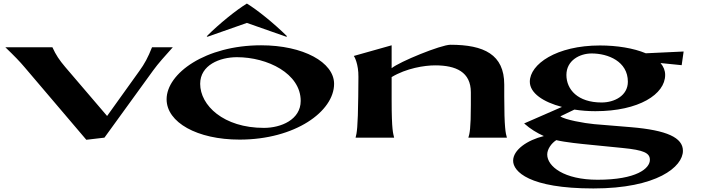

<svg xmlns="http://www.w3.org/2000/svg" viewBox="-20 -775 3949 1081"><path d="M568 0 842 -378C870 -417 910 -461 953 -509H836C813 -451 794 -416 765 -376L583 -122L347 -398C314 -437 295 -465 275 -509H10C60 -461 92 -428 118 -397L466 12Z M1329 11C1642 11 1861 -148 1861 -303C1861 -424 1688 -520 1450 -520C1137 -520 918 -362 918 -216C918 -86 1090 11 1329 11ZM1466 -55C1238 -55 1107 -182 1107 -303C1107 -409 1218 -453 1314 -453C1486 -453 1673 -361 1673 -207C1673 -101 1562 -55 1466 -55ZM1144 -571 1148 -568 1370 -646 1592 -568 1596 -571C1522 -644 1429 -719 1370 -755C1311 -719 1216 -643 1144 -571Z M1982 0H2199C2194 -25 2185 -34 2185 -214V-341C2268 -391 2370 -407 2430 -407C2547 -407 2631 -370 2631 -255V-184C2631 -50 2624 -22 2617 0H2834C2827 -23 2819 -56 2819 -231V-299C2819 -468 2705 -523 2516 -523C2463 -523 2228 -427 2185 -391V-520L1972 -460C1975 -458 1999 -414 1998 -342L1997 -231C1995 -57 1989 -25 1982 0Z M3332 -149C3578 -149 3725 -245 3725 -353C3725 -378 3716 -400 3699 -420L3818 -408L3829 -485L3616 -475C3547 -504 3453 -519 3358 -519C3112 -519 2963 -413 2963 -315C2963 -251 3039 -200 3144 -173L2931 -80C2967 -48 3004 -26 3042 -9C2948 14 2869 69 2869 130C2869 190 2958 286 3321 286C3679 286 3825 164 3825 74C3825 0 3735 -42 3532 -59L3326 -76C3270 -81 3159 -101 3135 -120L3214 -158C3252 -152 3292 -149 3332 -149ZM3367 -198C3233 -198 3169 -271 3169 -353C3169 -434 3243 -474 3311 -474C3404 -474 3515 -429 3515 -315C3515 -236 3439 -198 3367 -198ZM3061 95C3061 65 3084 32 3112 14C3161 26 3251 35 3303 40L3484 58C3607 70 3639 87 3639 125C3639 173 3565 237 3344 237C3156 237 3061 162 3061 95Z"/></svg>

Font: Coconat
Style: Bold
Weight: 900
Width: 8
Designer: Sara Lavazza
Foundry: Collletttivo
Version: Version 1.000;Glyphs 3.2 (3217)